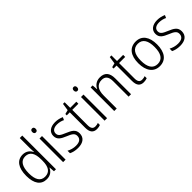

<svg xmlns="http://www.w3.org/2000/svg" viewBox="209 -1905 3060 3060"><g transform="rotate(-45 1738.5 -375.0)"><path d="M249 10C333 10 381 -35 406 -90H410L417 0H462V-760H406V-535C406 -508 408 -473 410 -443H406C382 -498 331 -542 252 -542C126 -542 52 -444 52 -261C52 -84 122 10 249 10ZM257 -38C157 -38 110 -116 110 -260C110 -411 161 -493 260 -493C362 -493 407 -416 407 -276V-248C407 -113 362 -38 257 -38Z M652 -730C627 -730 614 -713 614 -686C614 -658 628 -641 652 -641C676 -641 690 -658 690 -686C690 -713 677 -730 652 -730ZM679 -532H623V0H679Z M1135 -138C1135 -228 1070 -259 986 -295C904 -330 861 -349 861 -408C861 -463 906 -494 979 -494C1024 -494 1071 -482 1106 -464L1127 -510C1086 -529 1037 -542 981 -542C874 -542 807 -489 807 -406C807 -318 868 -288 955 -251C1038 -217 1080 -193 1080 -136C1080 -75 1041 -39 953 -39C897 -39 842 -56 801 -79V-23C836 -5 887 10 952 10C1070 10 1135 -44 1135 -138Z M1390 -38C1336 -38 1315 -73 1315 -141V-486H1453V-532H1315V-658H1278L1260 -535L1191 -517V-486H1259V-139C1259 -36 1300 10 1380 10C1410 10 1436 4 1456 -4V-50C1439 -43 1415 -38 1390 -38Z M1587 -730C1562 -730 1549 -713 1549 -686C1549 -658 1563 -641 1587 -641C1611 -641 1625 -658 1625 -686C1625 -713 1612 -730 1587 -730ZM1614 -532H1558V0H1614Z M1991 -542C1910 -542 1856 -497 1831 -440H1827L1820 -532H1775V0H1831V-292C1831 -427 1884 -493 1983 -493C2059 -493 2099 -448 2099 -349V0H2154V-356C2154 -484 2097 -542 1991 -542Z M2445 -38C2391 -38 2370 -73 2370 -141V-486H2508V-532H2370V-658H2333L2315 -535L2246 -517V-486H2314V-139C2314 -36 2355 10 2435 10C2465 10 2491 4 2511 -4V-50C2494 -43 2470 -38 2445 -38Z M3009 -267C3009 -436 2937 -542 2799 -542C2661 -542 2584 -441 2584 -267C2584 -96 2662 10 2796 10C2936 10 3009 -96 3009 -267ZM2642 -267C2642 -411 2692 -493 2798 -493C2907 -493 2952 -404 2952 -267C2952 -124 2904 -39 2797 -39C2690 -39 2642 -125 2642 -267Z M3436 -138C3436 -228 3371 -259 3287 -295C3205 -330 3162 -349 3162 -408C3162 -463 3207 -494 3280 -494C3325 -494 3372 -482 3407 -464L3428 -510C3387 -529 3338 -542 3282 -542C3175 -542 3108 -489 3108 -406C3108 -318 3169 -288 3256 -251C3339 -217 3381 -193 3381 -136C3381 -75 3342 -39 3254 -39C3198 -39 3143 -56 3102 -79V-23C3137 -5 3188 10 3253 10C3371 10 3436 -44 3436 -138Z"/></g></svg>

Font: Noto Sans Gujarati SemiCondensed Light
Style: Regular
Weight: 300
Width: 4
Designer: Jelle Bosma - Monotype Design Team, Universal Thirst
Foundry: Monotype Imaging Inc.
Version: Version 2.106